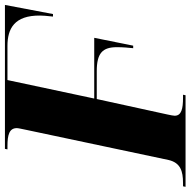

<svg xmlns="http://www.w3.org/2000/svg" viewBox="-42 -736 754 759"><g transform="rotate(-90 334.5 -357.0)"><path d="M-25 0H337L339 -10H327C284 -10 256 -16 256 -43C256 -48 258 -58 261 -72L322 -351H432C504 -351 527 -328 527 -271C527 -249 525 -225 523 -207H533L564 -361H324L397 -704H532C600 -704 653 -677 652 -575C652 -568 651 -548 648 -524H658L694 -714H125L123 -704H136C180 -704 207 -697 207 -667C207 -661 204 -649 200 -629L81 -67C70 -20 37 -10 -10 -10H-23Z"/></g></svg>

Font: Noto Serif Display ExtraBold
Style: Italic
Weight: 800
Italic angle: -12°
Designer: Monotype Design Team
Foundry: Monotype Imaging Inc.
Version: Version 2.009